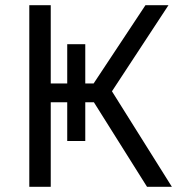

<svg xmlns="http://www.w3.org/2000/svg" viewBox="-20 -714 691 734"><path d="M92 0V-694H174V-395H237V-545H306V-395H338L536 -694H624L408 -365L637 0H542L339 -323H306V-175H237V-323H174V0Z"/></svg>

Font: Cantarell
Style: Regular
Weight: 400
Designer: Dave Crossland, Nikolaus Waxweiler, Florian Fecher, Jacques Le Bailly, Eben Sorkin, Alexei Vanyashin, Alexios Zavras, Em
Version: Version 0.303